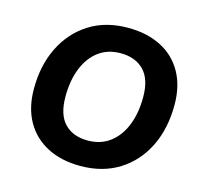

<svg xmlns="http://www.w3.org/2000/svg" viewBox="-105 -831 1006 957"><g transform="rotate(15 398.0 -352.5)"><path d="M388 11Q291 11 218.5 -26Q146 -63 106 -133Q66 -203 66 -302Q66 -423 112.5 -516.5Q159 -610 243 -663Q327 -716 442 -716Q540 -716 612.5 -679Q685 -642 724.5 -572Q764 -502 764 -404Q764 -282 718 -188.5Q672 -95 587.5 -42Q503 11 388 11ZM391 -121Q458 -121 505.5 -157Q553 -193 578 -256Q603 -319 603 -401Q603 -494 559 -539Q515 -584 439 -584Q372 -584 325 -548.5Q278 -513 253 -450Q228 -387 228 -304Q228 -211 271.5 -166Q315 -121 391 -121Z"/></g></svg>

Font: Nunito ExtraBold
Style: Italic
Weight: 800
Italic angle: -9°
Designer: Vernon Adams
Foundry: Vernon Adams
Version: Version 3.601; ttfautohint (v1.8.2.53-6de2)